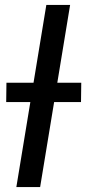

<svg xmlns="http://www.w3.org/2000/svg" viewBox="-20 -755 348 775"><path d="M46 0 167 -735H263L142 0ZM307 -343H5L6 -421H308Z"/></svg>

Font: Iosevka Aile Medium
Style: Italic
Weight: 500
Italic angle: -9°
Designer: Belleve Invis
Foundry: Belleve Invis
Version: Version 31.1.0; ttfautohint (v1.8.4)